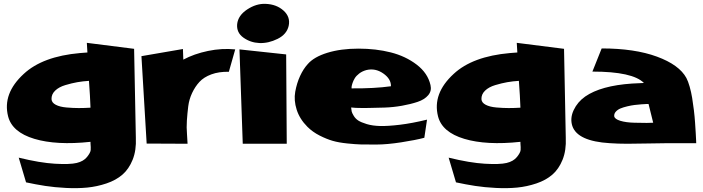

<svg xmlns="http://www.w3.org/2000/svg" viewBox="-20 -775 3643 995"><path d="M247 -261Q248 -243 269 -232Q290 -221 324.5 -218Q359 -215 388 -215Q417 -215 449 -217Q447 -276 441 -356Q409 -354 380.5 -349Q352 -344 318.5 -334Q285 -324 265.5 -305Q246 -286 247 -261ZM684 -61Q687 4 667.5 52.5Q648 101 614.5 130Q581 159 532 175.5Q483 192 432.5 197Q382 202 322.5 199Q263 196 214.5 188.5Q166 181 115 170L77 42Q187 69 264.5 73.5Q342 78 377.5 69.5Q413 61 431 38.5Q449 16 450 2.5Q451 -11 449 -32Q449 -38 449 -40Q273 -21 158 -55.5Q43 -90 22 -172Q-8 -290 103 -392Q201 -483 394 -500Q415 -502 433 -503Q430 -553 430 -553L675 -522Z M930 -466Q986 -496 1058 -511Q1130 -526 1199 -519L1166 -403Q1114 -404 1075 -389.5Q1036 -375 1013.5 -350.5Q991 -326 975.5 -293Q960 -260 955.5 -224Q951 -188 948.5 -151Q946 -114 949 -81L952 -30L740 -31L713 -484L928 -521Z M1238 -30 1221 -519 1463 -493 1466 -30ZM1476 -641Q1466 -597 1418.5 -573.5Q1371 -550 1324 -552Q1278 -554 1241.5 -580Q1205 -606 1209 -650Q1214 -695 1261 -726Q1308 -757 1356 -755Q1413 -753 1449.5 -720Q1486 -687 1476 -641Z M1879 -412Q1857 -406 1841.5 -394Q1826 -382 1818.5 -369.5Q1811 -357 1807 -345Q1803 -333 1802 -325V-317Q1919 -316 2006 -328Q2007 -366 1966 -394.5Q1925 -423 1879 -412ZM1800 -218Q1800 -217 1800 -215Q1801 -205 1802.5 -197.5Q1804 -190 1813 -175Q1822 -160 1836.5 -150.5Q1851 -141 1880.5 -132Q1910 -123 1950 -122Q1990 -121 2052.5 -128.5Q2115 -136 2193 -155L2179 -61Q2134 -49 2059.5 -37.5Q1985 -26 1932 -26Q1926 -26 1914 -26Q1873 -26 1849 -26.5Q1825 -27 1780.5 -31.5Q1736 -36 1704.5 -45Q1673 -54 1636.5 -72.5Q1600 -91 1573 -118Q1533 -158 1517.5 -206.5Q1502 -255 1510 -299.5Q1518 -344 1535 -381Q1552 -418 1575 -443Q1607 -480 1676.5 -501.5Q1746 -523 1838 -523Q1928 -523 2005 -503.5Q2082 -484 2139.5 -440Q2197 -396 2211 -334Q2218 -304 2199 -281.5Q2180 -259 2144 -247Q2108 -235 2063 -227Q2018 -219 1972 -217.5Q1926 -216 1887.5 -215.5Q1849 -215 1824 -216Z M2475 -261Q2476 -243 2497 -232Q2518 -221 2552.5 -218Q2587 -215 2616 -215Q2645 -215 2677 -217Q2675 -276 2669 -356Q2637 -354 2608.5 -349Q2580 -344 2546.5 -334Q2513 -324 2493.5 -305Q2474 -286 2475 -261ZM2912 -61Q2915 4 2895.5 52.5Q2876 101 2842.5 130Q2809 159 2760 175.5Q2711 192 2660.5 197Q2610 202 2550.5 199Q2491 196 2442.5 188.5Q2394 181 2343 170L2305 42Q2415 69 2492.5 73.5Q2570 78 2605.5 69.5Q2641 61 2659 38.5Q2677 16 2678 2.5Q2679 -11 2677 -32Q2677 -38 2677 -40Q2501 -21 2386 -55.5Q2271 -90 2250 -172Q2220 -290 2331 -392Q2429 -483 2622 -500Q2643 -502 2661 -503Q2658 -553 2658 -553L2903 -522Z M3163 -173Q3165 -158 3194.5 -149Q3224 -140 3267.5 -139Q3311 -138 3331.5 -138Q3352 -138 3365 -139L3341 -236Q3338 -236 3331 -236Q3324 -236 3305 -234.5Q3286 -233 3269 -231Q3252 -229 3231 -224Q3210 -219 3195.5 -213Q3181 -207 3171.5 -196.5Q3162 -186 3163 -173ZM3537 -371Q3546 -354 3554 -326Q3562 -298 3567 -267.5Q3572 -237 3576 -203.5Q3580 -170 3582 -140Q3584 -110 3585.5 -85.5Q3587 -61 3587.5 -47Q3588 -33 3588 -33H3518H3516H3441Q3405 -33 3342.5 -31.5Q3280 -30 3231 -30Q3182 -30 3140 -33Q2973 -43 2946 -122Q2933 -162 2953 -204.5Q2973 -247 3013 -275Q3094 -331 3255 -342Q3284 -344 3317 -345Q3259 -404 3050 -404L3098 -524Q3269 -524 3384.5 -481.5Q3500 -439 3537 -371Z"/></svg>

Font: LONDON PRESLEY
Style: Regular
Weight: 400
Version: Version 001.000